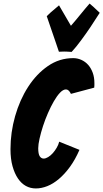

<svg xmlns="http://www.w3.org/2000/svg" viewBox="-20 -1058 581 1080"><path d="M182 2Q151 2 125.5 -12Q100 -26 81 -54Q62 -82 50.5 -123Q39 -164 39 -219Q39 -313 65 -404.5Q91 -496 138 -569Q185 -642 249.5 -686.5Q314 -731 392 -731Q416 -731 438 -721Q460 -711 476 -693Q492 -675 501.5 -649Q511 -623 511 -591Q511 -585 511 -578.5Q511 -572 510 -565L379 -530Q367 -555 351 -555Q335 -555 317.5 -536.5Q300 -518 283 -488.5Q266 -459 250 -422.5Q234 -386 222 -349Q210 -312 202.5 -278.5Q195 -245 195 -224Q195 -192 203.5 -179Q212 -166 226 -166Q237 -166 251 -174.5Q265 -183 277 -196.5Q289 -210 299 -227Q309 -244 313 -261L427 -215Q403 -160 373.5 -119.5Q344 -79 311.5 -51.5Q279 -24 246 -11Q213 2 182 2ZM383 -766Q370 -767 359 -767.5Q348 -768 341 -768Q331 -768 325 -767.5Q319 -767 315 -767Q311 -767 311 -768Q302 -794 290.5 -828.5Q279 -863 268 -894Q256 -930 243 -967Q254 -977 265 -988Q276 -997 288 -1007.5Q300 -1018 312 -1028L379 -913Q389 -924 403 -941Q417 -958 431.5 -975.5Q446 -993 459.5 -1009.5Q473 -1026 484 -1038Q497 -1027 507 -1018Q517 -1009 525 -1001L541 -986Q514 -943 487 -903Q464 -869 436 -831Q408 -793 383 -766Z"/></svg>

Font: Bangers
Style: Regular
Weight: 400
Designer: vernon adams
Foundry: Vernon Adams
Version: Version 2.000